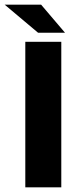

<svg xmlns="http://www.w3.org/2000/svg" viewBox="-61 -807 332 827"><path d="M203 0H48V-627H203ZM-41 -787H116L219 -666H103Z"/></svg>

Font: Blinker
Style: Regular
Weight: 400
Designer: Juergen Huber
Foundry: supertype
Version: 1.017